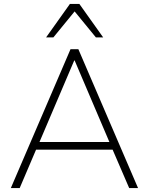

<svg xmlns="http://www.w3.org/2000/svg" viewBox="-20 -955 756 975"><path d="M35 0 338 -705H378L681 0H636L548 -204L575 -195H139L167 -204L80 0ZM357 -648 178 -228 156 -234H558L538 -228L359 -648ZM214 -765 335 -935H383L504 -765H467L359 -897L251 -765Z"/></svg>

Font: Nunito Sans 12pt ExtraLight
Style: Regular
Weight: 200
Designer: Vernon Adams
Foundry: Vernon Adams
Version: Version 3.101;gftools[0.9.27]